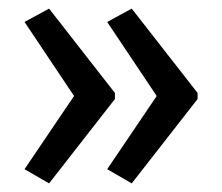

<svg xmlns="http://www.w3.org/2000/svg" viewBox="-20 -487 515 446"><path d="M439 -257V-271L286 -467L229 -436L344 -264L229 -94L286 -61ZM247 -257V-271L94 -467L37 -436L152 -264L37 -94L94 -61Z"/></svg>

Font: Noto Sans Sinhala Condensed
Style: Regular
Weight: 400
Width: 3
Designer: Jelle Bosma - Monotype Design Team
Foundry: Monotype Imaging Inc.
Version: Version 2.006